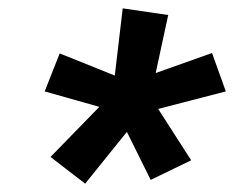

<svg xmlns="http://www.w3.org/2000/svg" viewBox="-20 -844 561 460"><path d="M184 -404 101 -468 218 -588 87 -625 123 -716 255 -663 274 -824 383 -808 353 -669 488 -717 521 -625 359 -583 438 -460 341 -413 284 -528Z"/></svg>

Font: Iosevka
Style: Bold Italic
Weight: 700
Italic angle: -9°
Monospace: yes
Designer: Belleve Invis
Foundry: Belleve Invis
Version: Version 32.5.0; ttfautohint (v1.8.4)